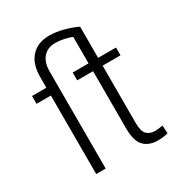

<svg xmlns="http://www.w3.org/2000/svg" viewBox="-180 -884 953 1018"><g transform="rotate(-30 296.5 -375.0)"><path d="M554.2 2Q543.9 5.4 526.6 7.6Q509.3 9.8 491.7 9.8Q437.5 9.8 407.2 -22Q377 -53.7 377 -128.9V-480.5H279.8V-528.3H377V-617.2V-689.5Q360.8 -698.2 331.3 -704.3Q301.8 -710.4 277.3 -710.4Q230 -710.4 203.4 -679.9Q176.8 -649.4 176.8 -594.2V0H118.7V-480.5H30.8V-528.3H118.7V-594.2Q118.7 -673.8 158.7 -717Q198.7 -760.3 270 -760.3Q308.6 -760.3 353.3 -748.8Q397.9 -737.3 435.5 -719.2V-528.3H544.9V-480.5H435.5V-128.9Q435.5 -78.1 454.1 -59.8Q472.7 -41.5 504.4 -41.5Q522.9 -41.5 551.8 -46.9Z"/></g></svg>

Font: Heebo Light
Style: Regular
Weight: 300
Designer: Oded Ezer
Foundry: Meir Sadan
Version: Version 2.001; ttfautohint (v1.5.14-ce02) -l 8 -r 50 -G 200 